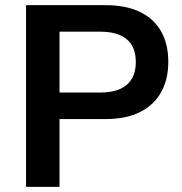

<svg xmlns="http://www.w3.org/2000/svg" viewBox="-20 -725 705 745"><path d="M81 0V-705H390Q468 -705 522.5 -679Q577 -653 605 -603.5Q633 -554 633 -485Q633 -416 604.5 -366Q576 -316 522 -289.5Q468 -263 390 -263H211V0ZM211 -366H370Q437 -366 472 -396Q507 -426 507 -484Q507 -543 472 -572.5Q437 -602 370 -602H211Z"/></svg>

Font: Nunito Sans 12pt ExtraLight 11pt
Style: Bold
Weight: 700
Version: Version 3.101;gftools[0.9.27]